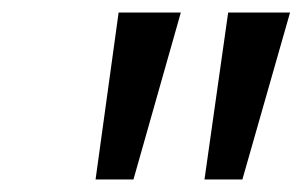

<svg xmlns="http://www.w3.org/2000/svg" viewBox="-20 -696 487 309"><path d="M370.1 -407.2H309.1L347.2 -675.8H446.8ZM194.8 -407.2H133.8L170.9 -675.8H271Z"/></svg>

Font: Lorenzo Sans
Style: Italic
Weight: 400
Italic angle: -12°
Foundry: Intel Corporation
Version: Version 1.00; ttfautohint (v1.5)